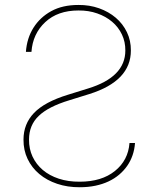

<svg xmlns="http://www.w3.org/2000/svg" viewBox="-20 -759 652 790"><path d="M76.7 -184.7Q76.7 -248.9 119.7 -294Q163.4 -339.8 259.9 -369.3L342.3 -394.9Q495.7 -441.8 495.7 -551.1Q496.1 -586.6 481.7 -617Q467.3 -647.4 441.4 -669.4Q415.5 -691.4 380 -703.8Q344.5 -716.3 302.6 -715.9Q217.7 -715.9 166.2 -668Q114.7 -620 109.4 -545.5H86.6Q90.6 -601.9 117.9 -645.2Q144.9 -687.9 190.7 -713.1Q236.9 -738.6 302.6 -738.6Q348 -739 387.6 -725Q427.2 -710.9 456.5 -685.9Q485.8 -660.9 502.3 -626.4Q518.8 -592 518.5 -551.1Q518.5 -425.8 348 -372.2L265.6 -346.6Q179 -320.3 139.6 -282.3Q99.4 -244.3 99.4 -184.7Q99.1 -146.7 113.8 -114.9Q128.6 -83.1 155.9 -59.8Q183.2 -36.6 221.9 -23.8Q260.7 -11 308.2 -11.4Q398.1 -11.4 452.8 -55.4Q507.5 -99.4 512.8 -170.5H535.5Q531.6 -117.2 503.2 -76.3Q489.3 -56.5 470.2 -40.3Q451 -24.1 426.7 -12.6Q402.3 -1.1 372.7 5.1Q343 11.4 308.2 11.4Q257.8 11.7 215.2 -2.7Q172.6 -17 141.7 -43Q110.8 -68.9 93.6 -104.9Q76.3 -141 76.7 -184.7Z"/></svg>

Font: Linik Sans Thin
Style: Regular
Weight: 100
Designer: Fonts by Rasmus Andersson / Changes by Cristiano Sobral with parts from Marc Monis
Foundry: rsms
Version: Version 3.020; ttfautohint (v1.6)